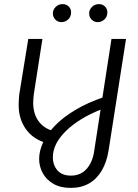

<svg xmlns="http://www.w3.org/2000/svg" viewBox="-20 -700 672 937"><path d="M325 217Q275 217 240.5 197Q206 177 188.5 144.5Q171 112 171 76Q171 37 190 -4.5Q209 -46 248 -86.5Q287 -127 347 -163Q407 -199 489 -227L476 -167Q365 -123 301.5 -60.5Q238 2 238 67Q238 106 260.5 131.5Q283 157 326 157Q373 157 402 125Q431 93 439 41L524 -510H595L510 34Q501 91 476.5 132.5Q452 174 414 195.5Q376 217 325 217ZM208 -2Q143 -19 107 -69Q71 -119 71 -188Q71 -199 72 -214Q73 -229 74 -239L118 -510H187L145 -240Q144 -230 143 -219Q142 -208 142 -199Q142 -145 168 -109Q194 -73 240 -61ZM457 -592Q439 -592 427 -604.5Q415 -617 415 -635Q415 -652 428.5 -666Q442 -680 463 -680Q480 -680 492 -668.5Q504 -657 504 -640Q504 -618 489.5 -605Q475 -592 457 -592ZM280 -592Q262 -592 250 -604.5Q238 -617 238 -635Q238 -652 251.5 -666Q265 -680 286 -680Q303 -680 315 -668.5Q327 -657 327 -640Q327 -618 312.5 -605Q298 -592 280 -592Z"/></svg>

Font: MuseoModerno Thin Light
Style: Italic
Weight: 300
Italic angle: -9°
Version: Version 1.003